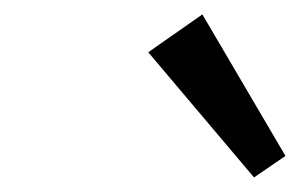

<svg xmlns="http://www.w3.org/2000/svg" viewBox="-20 -722 414 265"><path d="M330.6 -477.1 184.6 -649.9 259.3 -702.1 374 -506.8Z"/></svg>

Font: Elstob 18pt ExtraBold
Style: Italic
Weight: 800
Italic angle: -20°
Designer: Peter S. Baker
Version: Version 1.015